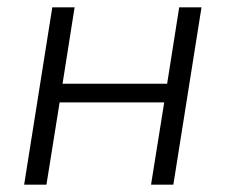

<svg xmlns="http://www.w3.org/2000/svg" viewBox="-20 -505 617 525"><path d="M46 0 123 -485H184L151 -276H437L470 -485H531L454 0H393L429 -225H143L107 0Z"/></svg>

Font: Nunito Sans 12pt Light
Style: Italic
Weight: 300
Italic angle: -9°
Designer: Vernon Adams
Foundry: Vernon Adams
Version: Version 3.101;gftools[0.9.27]